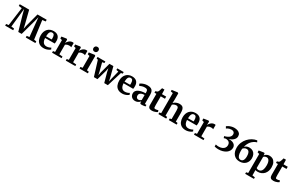

<svg xmlns="http://www.w3.org/2000/svg" viewBox="318 -3051 8469 5525"><g transform="rotate(30 4552.0 -289.0)"><path d="M81.5 -65 163.5 -673 57.5 -687V-743H370L480 -306L506.5 -186.5L531.5 -306L647 -743H952.5V-687L845 -673L925.5 -66L1005 -54V0H685.5V-54L771.5 -65L727.5 -509.5L709.5 -690.5L671.5 -534L532 -30.5H419.5L280.5 -512.5L234.5 -690.5L216 -509.5L169.5 -65L267.5 -54V0H1V-54Z M1285 11Q1195 11 1137.8 -25Q1080.5 -61 1053.2 -125.2Q1026 -189.5 1026 -273.5Q1026 -341 1045.5 -394.8Q1065 -448.5 1100.2 -486Q1135.5 -523.5 1184.2 -543.2Q1233 -563 1292 -563Q1392.5 -563 1446 -511Q1499.5 -459 1501.5 -364Q1501.5 -331 1499.8 -307.2Q1498 -283.5 1494 -266.5H1174.5Q1176.5 -221 1187 -185.2Q1197.5 -149.5 1216.2 -124.5Q1235 -99.5 1262.5 -86.8Q1290 -74 1326.5 -74Q1366 -74 1406.5 -87.5Q1447 -101 1469 -117L1492 -66.5Q1476.5 -49.5 1444.5 -31.5Q1412.5 -13.5 1370.8 -1.2Q1329 11 1285 11ZM1174 -322 1359.5 -323.5Q1360 -334.5 1360.8 -346Q1361.5 -357.5 1361.5 -368.5Q1361.5 -430 1343 -466.8Q1324.5 -503.5 1277 -503.5Q1255.5 -503.5 1237.2 -494.8Q1219 -486 1205.2 -465.8Q1191.5 -445.5 1183.5 -410.2Q1175.5 -375 1174 -322Z M1559.5 0V-53.5L1624.5 -63V-455.5L1561 -474V-536.5L1716.5 -560.5H1722L1747.5 -541.5V-518.5L1744.5 -430.5L1747.5 -431Q1751.5 -444 1765.5 -465Q1779.5 -486 1802 -507.5Q1824.5 -529 1855 -543.5Q1885.5 -558 1922 -558Q1935.5 -558 1944.8 -556.2Q1954 -554.5 1959.5 -552V-409Q1950 -416 1933 -420.8Q1916 -425.5 1888.5 -425.5Q1858 -425.5 1834.5 -418.8Q1811 -412 1794.2 -402.8Q1777.5 -393.5 1766 -384.5V-63.5L1876 -53V0Z M2015.5 0V-53.5L2080.5 -63V-455.5L2017 -474V-536.5L2172.5 -560.5H2178L2203.5 -541.5V-518.5L2200.5 -430.5L2203.5 -431Q2207.5 -444 2221.5 -465Q2235.5 -486 2258 -507.5Q2280.5 -529 2311 -543.5Q2341.5 -558 2378 -558Q2391.5 -558 2400.8 -556.2Q2410 -554.5 2415.5 -552V-409Q2406 -416 2389 -420.8Q2372 -425.5 2344.5 -425.5Q2314 -425.5 2290.5 -418.8Q2267 -412 2250.2 -402.8Q2233.5 -393.5 2222 -384.5V-63.5L2332 -53V0Z M2472 0V-54L2539.5 -64V-455.5L2471 -475V-535L2651.5 -560.5H2656L2682.5 -541V-63.5L2749 -54V0ZM2600.5 -634.5Q2562.5 -634.5 2542.8 -657.8Q2523 -681 2523 -711Q2523 -746.5 2545 -772.5Q2567 -798.5 2609.5 -798.5H2610.5Q2648 -798.5 2667.8 -776Q2687.5 -753.5 2687.5 -723.5Q2687.5 -688 2665.8 -661.2Q2644 -634.5 2601.5 -634.5Z M2754.5 -496V-548H3014.5V-496L2944.5 -483L3015 -211L3038 -104L3059 -212L3150 -548H3281L3368.5 -211.5L3391 -104L3415.5 -211.5L3483 -482L3411.5 -496V-548H3623.5V-496L3568.5 -483L3417.5 7H3297.5L3208.5 -315L3187 -423.5L3164 -315L3071.5 7H2954L2802 -483.5Z M3892.5 11Q3802.5 11 3745.2 -25Q3688 -61 3660.8 -125.2Q3633.5 -189.5 3633.5 -273.5Q3633.5 -341 3653 -394.8Q3672.5 -448.5 3707.8 -486Q3743 -523.5 3791.8 -543.2Q3840.5 -563 3899.5 -563Q4000 -563 4053.5 -511Q4107 -459 4109 -364Q4109 -331 4107.2 -307.2Q4105.5 -283.5 4101.5 -266.5H3782Q3784 -221 3794.5 -185.2Q3805 -149.5 3823.8 -124.5Q3842.5 -99.5 3870 -86.8Q3897.5 -74 3934 -74Q3973.5 -74 4014 -87.5Q4054.5 -101 4076.5 -117L4099.5 -66.5Q4084 -49.5 4052 -31.5Q4020 -13.5 3978.2 -1.2Q3936.5 11 3892.5 11ZM3781.5 -322 3967 -323.5Q3967.5 -334.5 3968.2 -346Q3969 -357.5 3969 -368.5Q3969 -430 3950.5 -466.8Q3932 -503.5 3884.5 -503.5Q3863 -503.5 3844.8 -494.8Q3826.5 -486 3812.8 -465.8Q3799 -445.5 3791 -410.2Q3783 -375 3781.5 -322Z M4319 11Q4274.5 11 4237 -7.8Q4199.5 -26.5 4177 -63Q4154.5 -99.5 4154.5 -152.5Q4154.5 -199.5 4180.2 -233.8Q4206 -268 4250.5 -290Q4295 -312 4353 -323Q4411 -334 4475.5 -334.5V-364.5Q4475.5 -401.5 4467.2 -424.5Q4459 -447.5 4436.8 -458.2Q4414.5 -469 4373 -469Q4317 -469 4274.5 -453.2Q4232 -437.5 4208 -426L4179 -485Q4192 -496 4225.5 -514Q4259 -532 4307.5 -546.5Q4356 -561 4412.5 -561Q4486 -561 4529.2 -539.5Q4572.5 -518 4591.5 -474.2Q4610.5 -430.5 4610.5 -362.5V-57L4663 -56V-5.5Q4651.5 -3 4630.8 0.5Q4610 4 4586 6.8Q4562 9.5 4541.5 9.5Q4508 9.5 4495.2 -0.2Q4482.5 -10 4482.5 -40V-69Q4471 -53.5 4447.8 -34.8Q4424.5 -16 4392 -2.5Q4359.5 11 4319 11ZM4384.5 -70Q4406 -70 4431.5 -82Q4457 -94 4475.5 -112V-278Q4415.5 -277.5 4377.5 -262.5Q4339.5 -247.5 4321.5 -222.8Q4303.5 -198 4303.5 -167.5Q4303.5 -136 4314 -114.2Q4324.5 -92.5 4342.8 -81.2Q4361 -70 4384.5 -70Z M4873.5 10Q4812.5 10 4782.2 -18.2Q4752 -46.5 4752 -110V-476H4687.5V-527Q4698.5 -531 4710.8 -534.5Q4723 -538 4733.5 -541.8Q4744 -545.5 4750 -551Q4757 -557 4762.2 -563.8Q4767.5 -570.5 4771.8 -579Q4776 -587.5 4780.5 -598.5Q4785.5 -611 4791.2 -628.5Q4797 -646 4802.8 -664.5Q4808.5 -683 4812.5 -698H4891L4895 -548H5036V-476H4896V-187Q4896 -137 4900 -114Q4904 -91 4915 -85Q4926 -79 4947.5 -79Q4971 -79 4996 -85Q5021 -91 5036.5 -97L5055 -45.5Q5038.5 -32 5010 -19.5Q4981.5 -7 4946.2 1.5Q4911 10 4873.5 10Z M5149.5 -63.5V-731.5L5076 -744.5V-794L5259 -819H5263.5L5290.5 -800.5V-566.5L5285 -481Q5302 -498 5331.2 -516.5Q5360.5 -535 5398 -547.8Q5435.5 -560.5 5478 -560.5Q5540 -560.5 5574.2 -537.2Q5608.5 -514 5622.2 -465.8Q5636 -417.5 5636 -341.5V-64L5699 -54V0H5439V-54L5494 -64V-341.5Q5494 -388 5487.8 -417.8Q5481.5 -447.5 5463.8 -461.8Q5446 -476 5411 -476Q5388.5 -476 5366.8 -469Q5345 -462 5326.2 -451.2Q5307.5 -440.5 5293 -429V-64L5352.5 -54V0H5093V-54Z M6001 11Q5911 11 5853.8 -25Q5796.5 -61 5769.2 -125.2Q5742 -189.5 5742 -273.5Q5742 -341 5761.5 -394.8Q5781 -448.5 5816.2 -486Q5851.5 -523.5 5900.2 -543.2Q5949 -563 6008 -563Q6108.5 -563 6162 -511Q6215.5 -459 6217.5 -364Q6217.5 -331 6215.8 -307.2Q6214 -283.5 6210 -266.5H5890.5Q5892.5 -221 5903 -185.2Q5913.5 -149.5 5932.2 -124.5Q5951 -99.5 5978.5 -86.8Q6006 -74 6042.5 -74Q6082 -74 6122.5 -87.5Q6163 -101 6185 -117L6208 -66.5Q6192.5 -49.5 6160.5 -31.5Q6128.5 -13.5 6086.8 -1.2Q6045 11 6001 11ZM5890 -322 6075.5 -323.5Q6076 -334.5 6076.8 -346Q6077.5 -357.5 6077.5 -368.5Q6077.5 -430 6059 -466.8Q6040.5 -503.5 5993 -503.5Q5971.5 -503.5 5953.2 -494.8Q5935 -486 5921.2 -465.8Q5907.5 -445.5 5899.5 -410.2Q5891.5 -375 5890 -322Z M6275.5 0V-53.5L6340.5 -63V-455.5L6277 -474V-536.5L6432.5 -560.5H6438L6463.5 -541.5V-518.5L6460.5 -430.5L6463.5 -431Q6467.5 -444 6481.5 -465Q6495.5 -486 6518 -507.5Q6540.5 -529 6571 -543.5Q6601.5 -558 6638 -558Q6651.5 -558 6660.8 -556.2Q6670 -554.5 6675.5 -552V-409Q6666 -416 6649 -420.8Q6632 -425.5 6604.5 -425.5Q6574 -425.5 6550.5 -418.8Q6527 -412 6510.2 -402.8Q6493.5 -393.5 6482 -384.5V-63.5L6592 -53V0Z M7086.5 16.5Q7054.5 16.5 7018.5 11.2Q6982.5 6 6961.5 -1.5L6962 -69Q6983 -62.5 7006.5 -59.2Q7030 -56 7055.5 -55.5Q7126.5 -55.5 7175.5 -77Q7224.5 -98.5 7250.2 -136.2Q7276 -174 7276 -221.5Q7276 -264.5 7260 -294Q7244 -323.5 7211 -339.5Q7178 -355.5 7127.5 -356.5Q7121 -354.5 7108.8 -351.2Q7096.5 -348 7084.8 -345Q7073 -342 7066 -340.5L7048 -398.5Q7068 -402 7088.5 -408.8Q7109 -415.5 7126.5 -423Q7165.5 -440 7192.8 -461Q7220 -482 7234.5 -508.5Q7249 -535 7249 -567Q7249 -602.5 7234 -623.8Q7219 -645 7194 -654.5Q7169 -664 7139 -664Q7105 -664 7075.8 -656Q7046.5 -648 7023 -636Q6999.5 -624 6983 -611L6950 -667Q6968.5 -685 7004.8 -704.5Q7041 -724 7088.5 -737.8Q7136 -751.5 7187 -751.5Q7246.5 -751.5 7295.2 -734.8Q7344 -718 7373 -682.8Q7402 -647.5 7402 -591Q7402 -552 7385.2 -520Q7368.5 -488 7340 -462.8Q7311.5 -437.5 7275.8 -418.8Q7240 -400 7201.5 -387.5Q7270.5 -395.5 7324.5 -378Q7378.5 -360.5 7409.2 -323.5Q7440 -286.5 7440 -235Q7440.5 -180.5 7415.5 -134.8Q7390.5 -89 7344 -55.2Q7297.5 -21.5 7232.2 -2.5Q7167 16.5 7086.5 16.5Z M7790.5 16Q7725.5 16 7675.8 -7.2Q7626 -30.5 7592.5 -72Q7559 -113.5 7542.2 -169Q7525.5 -224.5 7525.5 -288.5Q7525.5 -383.5 7559.2 -465.8Q7593 -548 7651.2 -612Q7709.5 -676 7782.8 -716.5Q7856 -757 7935 -767.5L7962 -717Q7903 -699 7858 -668.2Q7813 -637.5 7780.8 -597.2Q7748.5 -557 7727 -510Q7705.5 -463 7692.5 -413Q7716 -438.5 7754.2 -457.2Q7792.5 -476 7845.5 -476Q7912 -476 7960 -447.5Q8008 -419 8034.2 -367Q8060.5 -315 8060.5 -244Q8060.5 -188 8042.2 -140.5Q8024 -93 7989.2 -58Q7954.5 -23 7904.5 -3.5Q7854.5 16 7790.5 16ZM7801 -402.5Q7769 -402.5 7745 -392.8Q7721 -383 7704.8 -369.2Q7688.5 -355.5 7679.5 -343.5Q7678.5 -330.5 7677.2 -313Q7676 -295.5 7676 -269Q7676 -229 7680.5 -194.2Q7685 -159.5 7694 -131.2Q7703 -103 7717 -82.8Q7731 -62.5 7750.8 -51.5Q7770.5 -40.5 7796 -40.5Q7835.5 -40.5 7860 -62.8Q7884.5 -85 7896.2 -124.2Q7908 -163.5 7908 -214.5Q7908 -278.5 7895.5 -320Q7883 -361.5 7859 -382Q7835 -402.5 7801 -402.5Z M8115.5 240.5V188.5L8179 175.5V-456L8115.5 -474.5V-536L8279.5 -560.5H8284L8308.5 -541.5L8308 -486Q8321.5 -503 8344.5 -521Q8367.5 -539 8398.8 -551Q8430 -563 8467 -563Q8526.5 -563 8575 -535Q8623.5 -507 8652.2 -447.8Q8681 -388.5 8681 -294Q8681 -231.5 8661.8 -176.2Q8642.5 -121 8605.5 -78.8Q8568.5 -36.5 8515.2 -12.8Q8462 11 8394 11Q8373 11 8350.8 7.5Q8328.5 4 8316 -0.5L8318.5 79.5V176L8407 188.5V240.5ZM8395 -45.5Q8433 -45.5 8463.8 -68.8Q8494.5 -92 8512.5 -143Q8530.5 -194 8530.5 -277Q8530.5 -332.5 8521.5 -371.5Q8512.5 -410.5 8496.8 -435.2Q8481 -460 8459.8 -471.5Q8438.5 -483 8414 -483Q8392 -483 8373.2 -476.2Q8354.5 -469.5 8340.5 -459.8Q8326.5 -450 8318.5 -440.5V-72Q8326 -61.5 8347 -53.5Q8368 -45.5 8395 -45.5Z M8912 10Q8851 10 8820.8 -18.2Q8790.5 -46.5 8790.5 -110V-476H8726V-527Q8737 -531 8749.2 -534.5Q8761.5 -538 8772 -541.8Q8782.5 -545.5 8788.5 -551Q8795.5 -557 8800.8 -563.8Q8806 -570.5 8810.2 -579Q8814.5 -587.5 8819 -598.5Q8824 -611 8829.8 -628.5Q8835.5 -646 8841.2 -664.5Q8847 -683 8851 -698H8929.5L8933.5 -548H9074.5V-476H8934.5V-187Q8934.5 -137 8938.5 -114Q8942.5 -91 8953.5 -85Q8964.5 -79 8986 -79Q9009.5 -79 9034.5 -85Q9059.5 -91 9075 -97L9093.5 -45.5Q9077 -32 9048.5 -19.5Q9020 -7 8984.8 1.5Q8949.5 10 8912 10Z"/></g></svg>

Font: Merriweather 36pt
Style: Bold
Weight: 700
Designer: Eben Sorkin
Foundry: Eben Sorkin
Version: Version 2.100